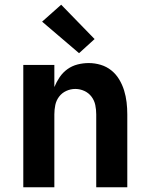

<svg xmlns="http://www.w3.org/2000/svg" viewBox="-20 -796 640 816"><path d="M79 0V-520H211V-426Q220 -448 233.5 -468Q247 -488 266.5 -502Q286 -516 309.5 -522Q333 -528 357 -528Q383 -528 408 -520.5Q433 -513 453 -497Q473 -481 486.5 -458.5Q500 -436 507.5 -411.5Q515 -387 518 -361.5Q521 -336 521 -310V0H389V-310Q389 -330 385 -349.5Q381 -369 369 -385Q357 -401 338.5 -409.5Q320 -418 300 -418Q280 -418 261.5 -409.5Q243 -401 231 -385Q219 -369 215 -349.5Q211 -330 211 -310V0ZM316 -570 159 -704 240 -776 382 -630Z"/></svg>

Font: Iosevka Extrabold Extended
Style: Regular
Weight: 800
Width: 7
Monospace: yes
Designer: Belleve Invis
Foundry: Belleve Invis
Version: Version 32.5.0; ttfautohint (v1.8.4)